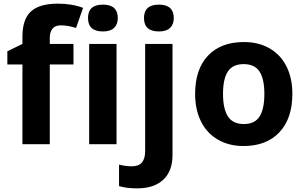

<svg xmlns="http://www.w3.org/2000/svg" viewBox="-20 -785 1656 1045"><path d="M379.9 -434.1H251V0H102.1V-434.1H20V-505.9L102.1 -545.9V-585.9Q102.1 -679.2 147.9 -722.2Q193.8 -765.1 294.9 -765.1Q372.1 -765.1 432.1 -742.2L394 -632.8Q349.1 -647 311 -647Q279.3 -647 265.1 -628.2Q251 -609.4 251 -580.1V-545.9H379.9ZM459 -687Q459 -759.8 540 -759.8Q621.1 -759.8 621.1 -687Q621.1 -652.3 600.8 -633.1Q580.6 -613.8 540 -613.8Q459 -613.8 459 -687ZM614.3 0H465.3V-545.9H614.3Z M726.1 240.2Q668.9 240.2 627.9 228V110.8Q662.1 120.1 697.8 120.1Q735.4 120.1 752.7 99.1Q770 78.1 770 37.1V-545.9H918.9V59.1Q918.9 146 868.7 193.1Q818.4 240.2 726.1 240.2ZM763.7 -687Q763.7 -759.8 844.7 -759.8Q925.8 -759.8 925.8 -687Q925.8 -652.3 905.5 -633.1Q885.3 -613.8 844.7 -613.8Q763.7 -613.8 763.7 -687Z M1193.8 -273.9Q1193.8 -192.9 1220.5 -151.4Q1247.1 -109.9 1307.1 -109.9Q1366.7 -109.9 1392.8 -151.1Q1418.9 -192.4 1418.9 -273.9Q1418.9 -355 1392.6 -395.5Q1366.2 -436 1306.2 -436Q1246.6 -436 1220.2 -395.8Q1193.8 -355.5 1193.8 -273.9ZM1571.3 -273.9Q1571.3 -140.6 1501 -65.4Q1430.7 9.8 1305.2 9.8Q1226.6 9.8 1166.5 -24.7Q1106.4 -59.1 1074.2 -123.5Q1042 -188 1042 -273.9Q1042 -407.7 1111.8 -481.9Q1181.6 -556.2 1308.1 -556.2Q1386.7 -556.2 1446.8 -522Q1506.8 -487.8 1539.1 -423.8Q1571.3 -359.9 1571.3 -273.9Z"/></svg>

Font: Sahel FD
Style: Bold-FD
Weight: 700
Foundry: Saber Rastikerdar (saber.rastikerdar@gmail.com)
Version: Version 3.3.0